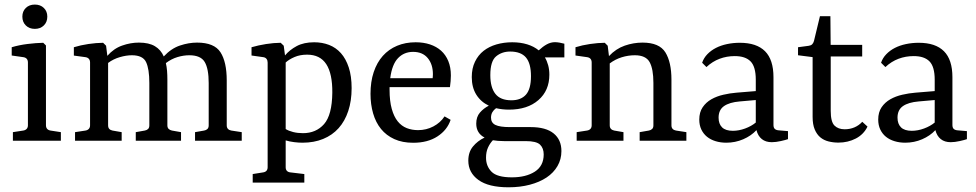

<svg xmlns="http://www.w3.org/2000/svg" viewBox="-20 -607 4210 828"><path d="M178.2 -410.9V-66.9Q178.2 -57.1 183.3 -51.3Q188.4 -45.5 197.8 -44L242.5 -37.1V0H35.6V-37.1L80.4 -44Q89.8 -45.5 95.1 -51.3Q100.4 -57.1 100.4 -66.5V-337.5Q100.4 -347.3 95.5 -353.1Q90.5 -358.9 81.1 -360.4L30.5 -367.6V-403.3Q61.8 -412.7 98.5 -417.3Q135.3 -421.8 166.5 -422.5ZM184 -535.3Q184 -512 169.1 -497.3Q154.2 -482.5 130.2 -482.5Q106.2 -482.5 91.3 -497.3Q76.4 -512 76.4 -535.3Q76.4 -558.2 91.3 -572.7Q106.2 -587.3 130.2 -587.3Q154.2 -587.3 169.1 -572.7Q184 -558.2 184 -535.3Z M504.7 -37.1V0H303.6V-37.1L348.7 -44Q357.8 -45.5 363.1 -51.3Q368.4 -57.1 368.4 -66.5V-337.5Q368.4 -346.9 363.5 -352.9Q358.5 -358.9 349.1 -360.4L298.5 -367.3V-403.3Q328 -412.4 361.6 -417.3Q395.3 -422.2 424.7 -422.5L437.5 -409.8L442.9 -366.2Q470.5 -397.8 506.7 -410.5Q542.9 -423.3 578.9 -423.3Q622.2 -423.3 648 -407.8Q673.8 -392.4 686.2 -363.6Q718.5 -398.2 756.2 -410.7Q793.8 -423.3 829.8 -423.3Q904 -423.3 930.9 -381.5Q957.8 -339.6 957.8 -260V-66.2Q957.8 -56.7 963.1 -51.1Q968.4 -45.5 977.5 -44L1022.5 -37.1V0H821.1V-37.1L860.4 -44Q869.1 -45.5 874.5 -50.7Q880 -56 880 -66.2V-248.7Q880 -310.9 862.7 -339.8Q845.5 -368.7 796.4 -368.7Q771.6 -368.7 745.5 -360.9Q719.3 -353.1 695.3 -334.9Q698.9 -319.6 700.4 -301.6Q701.8 -283.6 701.8 -263.6V-66.2Q701.8 -56.7 707.1 -51.3Q712.4 -45.8 721.5 -44L760.7 -37.1V0H565.5V-37.1L604.4 -44Q613.1 -45.5 618.5 -50.7Q624 -56 624 -66.2V-249.5Q624 -309.5 610 -339.1Q596 -368.7 548.7 -368.7Q524.4 -368.7 496.5 -360.5Q468.7 -352.4 446.2 -335.6V-66.5Q446.2 -56.7 451.1 -51.3Q456 -45.8 465.1 -44Z M1286.5 -32.7Q1342.9 -32.7 1377.5 -71.8Q1412 -110.9 1413.1 -207.3Q1413.8 -289.1 1387.1 -330.2Q1360.4 -371.3 1304.4 -371.3Q1273.8 -371.3 1250.2 -361.1Q1226.5 -350.9 1212 -337.5V-50.5Q1224.7 -42.5 1244.2 -37.6Q1263.6 -32.7 1286.5 -32.7ZM1292.4 143.6V180.4H1069.8V143.6L1114.9 136.4Q1124.4 134.9 1129.3 129.3Q1134.2 123.6 1134.2 114.2V-337.1Q1134.2 -346.5 1129.6 -352.7Q1125.1 -358.9 1116 -360.4L1064.7 -367.6V-403.3Q1094.9 -412 1127.5 -417.1Q1160 -422.2 1190.5 -422.5L1203.6 -409.8L1209.1 -368Q1229.1 -392 1259.8 -408.4Q1290.5 -424.7 1334.9 -424.7Q1369.5 -424.7 1399.1 -413.3Q1428.7 -401.8 1450.2 -377.8Q1471.6 -353.8 1484 -316.2Q1496.4 -278.5 1496.4 -226.9Q1496.4 -172 1481.8 -128.2Q1467.3 -84.4 1440.2 -54.2Q1413.1 -24 1373.6 -7.8Q1334.2 8.4 1284.7 8.4Q1268 8.4 1248.5 6Q1229.1 3.6 1212 -1.5V114.5Q1212 124 1217.1 129.6Q1222.2 135.3 1232 136.4Z M1761.5 -383.3Q1722.2 -383.3 1696.4 -356.2Q1670.5 -329.1 1662.9 -269.8H1845.8Q1846.2 -273.8 1846.5 -278Q1846.9 -282.2 1846.9 -286.9Q1846.9 -329.5 1824.7 -356.4Q1802.5 -383.3 1761.5 -383.3ZM1923.3 -90.2Q1908.7 -46.2 1866.5 -18.7Q1824.4 8.7 1761.8 8.7Q1715.3 8.7 1680.5 -7.1Q1645.8 -22.9 1623.1 -50.9Q1600.4 -78.9 1589.1 -117.8Q1577.8 -156.7 1577.8 -202.5Q1577.8 -254.5 1591.6 -296Q1605.5 -337.5 1630.9 -366Q1656.4 -394.5 1692.4 -409.6Q1728.4 -424.7 1772.4 -424.7Q1806.2 -424.7 1834.2 -415.5Q1862.2 -406.2 1882.2 -388.4Q1902.2 -370.5 1913.3 -343.6Q1924.4 -316.7 1924.4 -281.5Q1924.4 -271.3 1923.3 -256.9Q1922.2 -242.5 1920.4 -231.3H1660Q1660 -228.7 1660 -225.8Q1660 -222.9 1660 -220Q1660 -170.9 1669.5 -137.3Q1678.9 -103.6 1695.3 -83.5Q1711.6 -63.3 1734.2 -54.5Q1756.7 -45.8 1782.9 -45.8Q1818.5 -45.8 1848.9 -61.8Q1879.3 -77.8 1897.1 -105.1Z M2094.5 -282.9Q2094.5 -230.2 2116.2 -202.4Q2137.8 -174.5 2185.5 -174.5Q2226.5 -174.5 2248.2 -198.9Q2269.8 -223.3 2269.8 -278.5Q2269.8 -333.8 2248 -359.3Q2226.2 -384.7 2180 -384.7Q2144.4 -384.7 2119.5 -364Q2094.5 -343.3 2094.5 -282.9ZM2401.1 44.4Q2401.1 80 2384.2 109.1Q2367.3 138.2 2337.1 158.4Q2306.9 178.5 2264.9 189.6Q2222.9 200.7 2173.1 200.7Q2086.9 200.7 2043.3 169.1Q1999.6 137.5 1999.6 85.8Q1999.6 49.1 2019.5 24.9Q2039.3 0.7 2069.8 -13.8Q2052 -22.9 2042.9 -38Q2033.8 -53.1 2033.8 -73.8Q2033.8 -103.3 2049.8 -121.6Q2065.8 -140 2088 -151.3Q2053.5 -167.6 2034 -198.9Q2014.5 -230.2 2014.5 -274.5Q2014.5 -312.4 2028.4 -340.9Q2042.2 -369.5 2065.6 -387.8Q2089.1 -406.2 2121.1 -415.5Q2153.1 -424.7 2189.1 -424.7Q2224.4 -424.7 2253.5 -415.8Q2282.5 -406.9 2303.3 -389.8Q2321.1 -406.5 2338.2 -415.8Q2355.3 -425.1 2373.1 -425.1Q2382.2 -425.1 2393.5 -423.1Q2404.7 -421.1 2413.8 -418.5V-359.6H2329.8Q2338.9 -344.4 2344 -325.6Q2349.1 -306.9 2349.1 -285.1Q2349.1 -216.4 2301.8 -175.3Q2254.5 -134.2 2175.3 -134.2Q2160.4 -134.2 2146.2 -135.8Q2132 -137.5 2119.3 -140.4Q2109.1 -133.1 2103.3 -123.1Q2097.5 -113.1 2097.5 -99.6Q2097.5 -77.5 2116.5 -68.2Q2135.6 -58.9 2178.9 -58.9H2268.4Q2334.2 -58.9 2367.6 -31.6Q2401.1 -4.4 2401.1 44.4ZM2187.6 157.8Q2248 157.8 2286.4 133.3Q2324.7 108.7 2324.7 58.9Q2324.7 32 2308.9 16.7Q2293.1 1.5 2246.5 1.5H2153.1Q2139.6 1.5 2127.6 0.5Q2115.6 -0.4 2105.5 -2.2Q2092.7 11.3 2084.4 29.6Q2076 48 2076 73.1Q2076 109.5 2099.8 133.6Q2123.6 157.8 2187.6 157.8Z M2668.7 -37.1V0H2466.9V-37.1L2511.6 -44Q2521.1 -45.5 2526.4 -51.3Q2531.6 -57.1 2531.6 -66.5V-337.5Q2531.6 -347.3 2526.7 -353.1Q2521.8 -358.9 2512.4 -360.4L2461.8 -367.6V-403.3Q2491.3 -412.4 2524.9 -417.3Q2558.5 -422.2 2588 -422.5L2600.7 -409.8L2606.2 -365.1Q2636.4 -397.1 2674.2 -410.2Q2712 -423.3 2750.9 -423.3Q2823.3 -423.3 2849.5 -381.1Q2875.6 -338.9 2875.6 -263.6V-66.2Q2875.6 -56.7 2880.9 -51.1Q2886.2 -45.5 2895.3 -44L2940 -37.1V0H2738.5V-37.1L2778.2 -44Q2786.5 -45.5 2792.2 -50.7Q2797.8 -56 2797.8 -66.2V-249.5Q2797.8 -309.5 2781.5 -339.1Q2765.1 -368.7 2717.8 -368.7Q2689.1 -368.7 2661.1 -360Q2633.1 -351.3 2609.5 -333.5V-66.5Q2609.5 -57.1 2614.5 -51.5Q2619.6 -45.8 2628.7 -44Z M3140.4 -42.9Q3166.5 -42.9 3193.5 -52.9Q3220.4 -62.9 3239.3 -78.5V-175.6L3169.8 -169.5Q3125.8 -165.8 3102.4 -149.5Q3078.9 -133.1 3078.9 -99.6Q3078.9 -72.7 3094 -57.8Q3109.1 -42.9 3140.4 -42.9ZM3308.4 6.2Q3282.2 6.2 3265.5 -7.1Q3248.7 -20.4 3242.2 -45.8Q3219.3 -21.1 3185.1 -6.4Q3150.9 8.4 3112 8.4Q3087.3 8.4 3065.8 1.8Q3044.4 -4.7 3028.9 -17.3Q3013.5 -29.8 3004.5 -48.5Q2995.6 -67.3 2995.6 -91.3Q2995.6 -122.9 3010.2 -144.4Q3024.7 -165.8 3047.8 -178.9Q3070.9 -192 3099.5 -198.5Q3128 -205.1 3155.6 -207.3L3239.3 -214.2V-263.3Q3239.3 -319.3 3216.9 -342.2Q3194.5 -365.1 3148.7 -365.1Q3114.2 -365.1 3083.5 -353.6Q3052.7 -342.2 3026.5 -317.8L3008 -336.4Q3014.9 -357.1 3030.5 -373.3Q3046.2 -389.5 3067.5 -400.4Q3088.7 -411.3 3115.3 -416.9Q3141.8 -422.5 3170.5 -422.5Q3242.9 -422.5 3279.3 -386Q3315.6 -349.5 3315.6 -274.2V-68.4Q3315.6 -56.7 3320.9 -51.5Q3326.2 -46.2 3336.4 -45.1L3378.2 -41.5V-6.9Q3369.1 -3.6 3347.5 1.3Q3325.8 6.2 3308.4 6.2Z M3484.4 -102.9V-360.7L3421.5 -368.7V-403.3L3467.6 -409.5Q3477.5 -410.9 3482.5 -416Q3487.6 -421.1 3490.2 -430.2L3516 -537.1H3561.1L3562.2 -413.5H3698.2V-363.6H3562.5V-128.7Q3562.5 -81.5 3578.7 -65.5Q3594.9 -49.5 3622.5 -49.5Q3645.5 -49.5 3664.9 -57.8Q3684.4 -66.2 3698.5 -81.8L3721.1 -61.1Q3704.7 -27.3 3670.7 -9.6Q3636.7 8 3595.6 8Q3573.5 8 3553.1 2.9Q3532.7 -2.2 3517.6 -14.7Q3502.5 -27.3 3493.5 -48.7Q3484.4 -70.2 3484.4 -102.9Z M3912 -42.9Q3938.2 -42.9 3965.1 -52.9Q3992 -62.9 4010.9 -78.5V-175.6L3941.5 -169.5Q3897.5 -165.8 3874 -149.5Q3850.5 -133.1 3850.5 -99.6Q3850.5 -72.7 3865.6 -57.8Q3880.7 -42.9 3912 -42.9ZM4080 6.2Q4053.8 6.2 4037.1 -7.1Q4020.4 -20.4 4013.8 -45.8Q3990.9 -21.1 3956.7 -6.4Q3922.5 8.4 3883.6 8.4Q3858.9 8.4 3837.5 1.8Q3816 -4.7 3800.5 -17.3Q3785.1 -29.8 3776.2 -48.5Q3767.3 -67.3 3767.3 -91.3Q3767.3 -122.9 3781.8 -144.4Q3796.4 -165.8 3819.5 -178.9Q3842.5 -192 3871.1 -198.5Q3899.6 -205.1 3927.3 -207.3L4010.9 -214.2V-263.3Q4010.9 -319.3 3988.5 -342.2Q3966.2 -365.1 3920.4 -365.1Q3885.8 -365.1 3855.1 -353.6Q3824.4 -342.2 3798.2 -317.8L3779.6 -336.4Q3786.5 -357.1 3802.2 -373.3Q3817.8 -389.5 3839.1 -400.4Q3860.4 -411.3 3886.9 -416.9Q3913.5 -422.5 3942.2 -422.5Q4014.5 -422.5 4050.9 -386Q4087.3 -349.5 4087.3 -274.2V-68.4Q4087.3 -56.7 4092.5 -51.5Q4097.8 -46.2 4108 -45.1L4149.8 -41.5V-6.9Q4140.7 -3.6 4119.1 1.3Q4097.5 6.2 4080 6.2Z"/></svg>

Font: Rasa
Style: Regular
Weight: 400
Version: Version 1.000;PS 1.000;hotconv 1.0.88;makeotf.lib2.5.647800;